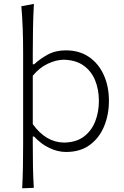

<svg xmlns="http://www.w3.org/2000/svg" viewBox="-20 -782 646 1001"><path d="M95.7 199.7Q98.6 142.6 99.6 88.1Q100.6 33.7 100.6 -29.3V-507.8Q100.6 -573.2 98.4 -633.3Q96.2 -693.4 91.3 -749.5L156.7 -761.7Q153.3 -698.7 152.1 -636.5Q150.9 -574.2 150.9 -507.8V-446.8H158.2Q187.5 -474.6 228.5 -497.1Q269.5 -519.5 322.8 -519.5Q393.6 -519.5 443.8 -485.1Q494.1 -450.7 521 -391.1Q547.9 -331.5 547.9 -255.9Q547.9 -184.6 522.9 -123.8Q498 -63 448.2 -26.4Q398.4 10.3 324.2 10.3Q281.2 10.3 237.8 -10.3Q194.3 -30.8 157.7 -70.3H150.9V-27.8Q150.9 34.2 151.9 87.2Q152.8 140.1 156.2 197.3ZM314.5 -38.6Q378.4 -40 418.2 -70.6Q458 -101.1 476.8 -150.1Q495.6 -199.2 495.6 -255.9Q495.6 -315.4 475.8 -363.5Q456.1 -411.6 415.5 -440.4Q375 -469.2 312.5 -470.7Q272.5 -470.2 229 -449.7Q185.5 -429.2 150.9 -387.2V-134.8Q219.2 -39.6 314.5 -38.6Z"/></svg>

Font: Pinar-DS3-FD Light
Style: Regular
Weight: 300
Designer: Amin Abedi
Version: Version 3.000